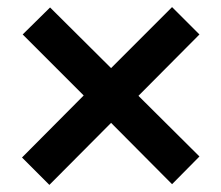

<svg xmlns="http://www.w3.org/2000/svg" viewBox="-20 -603 624 541"><path d="M42 -159.2 215.8 -334 43.9 -505.9 121.1 -582 293 -411.1 464.8 -583 542 -505.9 370.1 -333 542 -162.1 464.8 -84 293 -256.8 119.1 -82Z"/></svg>

Font: TypoPRO Liberation Sans
Style: Bold
Weight: 700
Designer: Steve Matteson
Foundry: Ascender Corporation
Version: Version 2.00.1